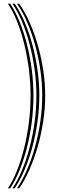

<svg xmlns="http://www.w3.org/2000/svg" viewBox="-20 -820 325 1040"><path d="M84.2 200H72Q101 157.2 126 100Q151 42.8 169.5 -23.6Q188 -90 198.4 -161.1Q208.8 -232.2 208.8 -302.8Q208.8 -368.8 199 -437.8Q189.2 -506.8 171.1 -573Q153 -639.2 127.9 -697.5Q102.8 -755.8 72 -800H84.2Q116 -754.5 141.8 -695.6Q167.5 -636.8 186.1 -570.5Q204.8 -504.2 214.8 -435.9Q224.8 -367.5 224.8 -302.8Q224.8 -233 214 -162.4Q203.2 -91.8 184.1 -25.2Q165 41.2 139.5 98.9Q114 156.5 84.2 200ZM59.5 200H47.5Q75.2 159 98.9 102.5Q122.5 46 140.1 -20.4Q157.8 -86.8 167.5 -158.8Q177.2 -230.8 177.2 -302.8Q177.2 -371.2 167.8 -441.4Q158.2 -511.5 141 -577.8Q123.8 -644 99.9 -701Q76 -758 47.5 -800H59.5Q89.5 -757 113.9 -699.4Q138.2 -641.8 156 -575.5Q173.8 -509.2 183.4 -439.6Q193 -370 193 -302.8Q193 -231.5 183 -160Q173 -88.5 154.9 -22Q136.8 44.5 112.4 101.2Q88 158 59.5 200ZM35.2 200H22.8Q49.2 160.8 71.6 105.2Q94 49.8 110.6 -16.8Q127.2 -83.2 136.4 -156Q145.5 -228.8 145.5 -302.8Q145.5 -373.8 136.4 -445.1Q127.2 -516.5 110.9 -582.6Q94.5 -648.8 72.1 -704.5Q49.8 -760.2 22.8 -800H35.2Q62.8 -759.2 85.9 -702.9Q109 -646.5 125.9 -580.2Q142.8 -514 152 -443.2Q161.2 -372.5 161.2 -302.8Q161.2 -229.8 151.9 -157.4Q142.5 -85 125.4 -18.5Q108.2 48 85.2 103.9Q62.2 159.8 35.2 200Z"/></svg>

Font: Big Shoulders Inline Text Thin
Style: Regular
Weight: 400
Version: Version 2.002